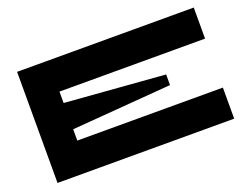

<svg xmlns="http://www.w3.org/2000/svg" viewBox="-108 -918 1466 1137"><g transform="rotate(-20 625.5 -350.0)"><path d="M1193.4 -504.4H275.9V-432.6L904.3 -383.8V-316.9L275.9 -267.1V-195.8H1193.4V0H80.1V-700.2H1193.4Z"/></g></svg>

Font: Donpoligrafbum
Style: Bold
Weight: 700
Designer: Sasha Pavljenko
Version: Version 1.002;Fontself Maker 3.5.8